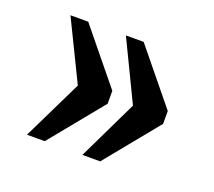

<svg xmlns="http://www.w3.org/2000/svg" viewBox="-77 -565 656 589"><g transform="rotate(20 251.0 -270.0)"><path d="M242 -75 336 -270 242 -465H300L442 -291V-249L300 -75ZM61 -75 156 -270 61 -465H119L261 -291V-249L119 -75Z"/></g></svg>

Font: Noto Serif Thai SemiCondensed SemiBold
Style: Regular
Weight: 600
Width: 4
Designer: Monotype Design Team
Foundry: Monotype Imaging Inc.
Version: Version 2.002; ttfautohint (v1.8.4.7-5d5b)